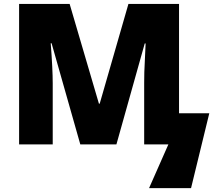

<svg xmlns="http://www.w3.org/2000/svg" viewBox="-20 -734 1092 976"><path d="M388.2 0 242.2 -514.2H237.8Q248 -382.8 248 -310.1V0H77.1V-713.9H334L482.9 -207H486.8L632.8 -713.9H890.1V-158.2H1043.9L951.2 222.2H737.8L835.9 0H712.9V-313Q712.9 -337.4 713.6 -367.2Q714.4 -397 720.2 -513.2H715.8L571.8 0Z"/></svg>

Font: OpenSansExtrabold
Style: Regular
Weight: 800
Foundry: Ascender Corporation
Version: Version 1.10